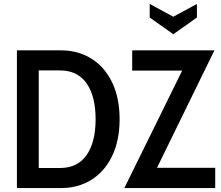

<svg xmlns="http://www.w3.org/2000/svg" viewBox="-20 -956 1123 976"><path d="M66 -700H291Q377 -700 444.5 -658Q512 -616 550 -537Q588 -458 588 -350Q588 -242 550 -163Q512 -84 444.5 -42Q377 0 291 0H66ZM285 -102Q374 -102 420 -167.5Q466 -233 466 -350Q466 -467 420 -532.5Q374 -598 285 -598H177V-102ZM1074 -103V0H612L906 -597H652V-700H1070L778 -103ZM861 -871 981 -936V-867L861 -782L741 -867V-936Z"/></svg>

Font: Cabin Condensed SemiBold
Style: Regular
Weight: 600
Width: 3
Designer: Pablo Impallari
Foundry: Pablo Impallari. http://www.impallari.com Igino Marini. http://www.ikern.com
Version: Version 2.200